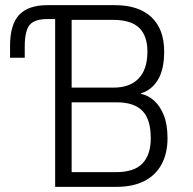

<svg xmlns="http://www.w3.org/2000/svg" viewBox="-20 -725 747 745"><path d="M194 0V-651H164Q113 -651 94.5 -627.5Q76 -604 76 -544V-501H19V-547Q19 -630 54.5 -667.5Q90 -705 164 -705H426Q518 -705 567.5 -658.5Q617 -612 617 -525Q617 -455 592.5 -415Q568 -375 527 -363V-361Q555 -355 578 -334.5Q601 -314 615.5 -278Q630 -242 630 -189Q630 -130 607 -87.5Q584 -45 540 -22.5Q496 0 432 0ZM258 -57H429Q501 -57 533 -91Q565 -125 565 -189Q565 -262 532.5 -295Q500 -328 433 -328H258ZM258 -385H420Q484 -385 518 -420.5Q552 -456 552 -525Q552 -586 520 -617Q488 -648 418 -648H258Z"/></svg>

Font: Nunito Sans 7pt Condensed Light
Style: Regular
Weight: 300
Width: 3
Designer: Vernon Adams
Foundry: Vernon Adams
Version: Version 3.101;gftools[0.9.27]